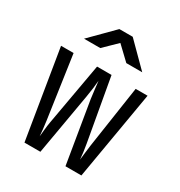

<svg xmlns="http://www.w3.org/2000/svg" viewBox="-183 -910 967 1034"><g transform="rotate(30 300.0 -392.5)"><path d="M121 0 31 -550H109L165 -162Q168 -140 171 -113.5Q174 -87 175 -70Q177 -87 179.5 -113.5Q182 -140 186 -162L255 -550H345L414 -162Q418 -140 421.5 -113.5Q425 -87 426 -70Q428 -87 431 -113.5Q434 -140 437 -162L495 -550H569L475 0H376L313 -380Q309 -408 305.5 -439.5Q302 -471 300 -488Q299 -471 295 -439.5Q291 -408 286 -380L220 0ZM119 -645 258 -785H341L481 -645H382L300 -723L220 -645Z"/></g></svg>

Font: JetBrains Mono NL
Style: Regular
Weight: 400
Monospace: yes
Designer: Philipp Nurullin, Konstantin Bulenkov
Foundry: JetBrains
Version: Version 2.305; ttfautohint (v1.8.4.7-5d5b)